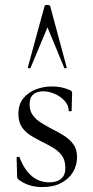

<svg xmlns="http://www.w3.org/2000/svg" viewBox="-20 -750 378 781"><path d="M100.4 -325.2Q100.4 -299.4 113.5 -281.3Q126.6 -263.2 147.4 -250.5Q168.2 -237.8 190.8 -225.6Q216.6 -213.2 239.8 -198.5Q263 -183.8 278.2 -163.4Q293.4 -143 293.4 -110.4Q293.4 -78.4 277.3 -50.7Q261.2 -23 229.4 -6Q197.6 11 151.6 11Q127.4 11 104 4.7Q80.6 -1.6 55.6 -19.2Q53.6 -21.2 51.6 -24.2Q49.6 -27.2 49.6 -31.2L47.6 -108.6Q47.6 -111.6 53.1 -112.1Q58.6 -112.6 59.6 -109.8Q72.2 -76.2 90.2 -53.5Q108.2 -30.8 130.9 -19.5Q153.6 -8.2 180.4 -8.2Q212.4 -8.2 229.8 -23.9Q247.2 -39.6 245.6 -71.2Q244.8 -100 231.1 -118.1Q217.4 -136.2 196.8 -148.5Q176.2 -160.8 153.8 -171.8Q129.2 -184 106.6 -197.6Q84 -211.2 69.4 -232.3Q54.8 -253.4 54.8 -286.8Q54.8 -325.6 75 -350.2Q95.2 -374.8 126.3 -386.6Q157.4 -398.4 191 -398.4Q209.8 -398.4 227.9 -395Q246 -391.6 264.4 -383.4Q273.4 -379.6 273.4 -372.4Q273.4 -356.4 272.4 -338.5Q271.4 -320.6 271.4 -299.4Q271.4 -297.2 265.4 -297.2Q259.4 -297.2 259.4 -299.4Q259.4 -321.6 243.1 -339.6Q226.8 -357.6 203 -368.1Q179.2 -378.6 155 -378.6Q130.6 -378.6 115.5 -366Q100.4 -353.4 100.4 -325.2ZM251.2 -476Q253.2 -474 247.8 -472.5Q242.4 -471 241.2 -474L173.2 -638.8L104.2 -474Q103.2 -471 97.7 -472.5Q92.2 -474 93.2 -476L161.2 -725Q162.2 -730 172.2 -730Q182.2 -730 184.2 -725Z"/></svg>

Font: Cormorant Garamond Light
Style: Regular
Weight: 300
Designer: Christian Thalmann (Catharsis Fonts)
Foundry: Catharsis Fonts
Version: Version 4.001